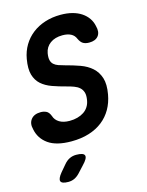

<svg xmlns="http://www.w3.org/2000/svg" viewBox="-141 -825 882 1151"><g transform="rotate(-15 300.0 -250.0)"><path d="M411.2 -574.5Q402.1 -597.2 381.2 -607.8Q360.4 -618.5 329.4 -618.5Q282.5 -618.5 252.7 -596.5Q222.9 -574.6 216.3 -537.2Q212 -510.4 216.1 -494.2Q220.2 -478.1 231.4 -468.1Q242.6 -458 259.6 -452.1Q276.6 -446.2 297.8 -440.6Q345.2 -428.3 387.4 -413.2Q429.5 -398 458.5 -372Q487.4 -345.9 500.2 -306.2Q512.9 -266.4 501.9 -205.3Q493.2 -155.9 470.6 -116.4Q447.9 -76.8 412.4 -48.8Q376.8 -20.7 328.1 -5.4Q279.4 10 218 10Q124.9 10 75 -25.4Q25.1 -60.9 13.9 -120.7Q4.4 -157.9 23.7 -182.4Q43.1 -207 84.4 -207Q102.3 -207 118.1 -199.7Q133.8 -192.4 143.4 -167.6Q151.5 -141.3 176.2 -126.4Q200.8 -111.5 239.6 -111.5Q266 -111.5 288.4 -117.8Q310.9 -124 328.2 -135.5Q345.6 -147 356.6 -164.5Q367.7 -181.9 371.3 -203.9Q376.6 -233.6 370.8 -252.2Q365 -270.9 351.4 -282.9Q337.9 -295 318.2 -302.2Q298.6 -309.5 275.5 -315.4Q228.9 -327.4 189.5 -341.5Q150.2 -355.7 123.9 -379Q97.7 -402.4 86.8 -439.8Q76 -477.3 86.4 -536.6Q94.4 -582.7 116.9 -620.3Q139.5 -657.9 173.9 -684.6Q208.4 -711.3 252.9 -725.6Q297.4 -740 350 -740Q390 -740 422 -731.6Q454 -723.2 478.1 -707.2Q502.1 -691.2 517.6 -669Q533 -646.7 538.2 -620Q549 -580.8 531.3 -557.6Q513.5 -534.4 474.1 -534.4Q451.3 -534.4 436.5 -543Q421.8 -551.7 411.2 -574.5ZM146.5 133.1Q162.3 113.9 181.3 104.5Q200.4 95 223 95Q269.2 95 274.9 112.9Q280.6 130.7 245.5 166.7L207 208.4Q191.8 224.2 174.7 232.1Q157.5 240 137.3 240Q96.9 240 90.6 223.7Q84.4 207.4 112 173.7Z"/></g></svg>

Font: Maple Mono
Style: Italic
Weight: 400
Italic angle: -10°
Monospace: yes
Designer: subframe7536
Version: Version 7.300